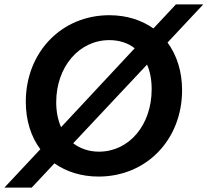

<svg xmlns="http://www.w3.org/2000/svg" viewBox="-52 -785 942 871"><path d="M-32 66H92L195 -44C249 -6 317 16 395 16C612 16 774 -151 774 -376C774 -461 750 -535 708 -592L870 -765H746L644 -656C590 -694 522 -716 444 -716C227 -716 65 -548 65 -323C65 -238 89 -164 131 -108ZM397 -97C351 -97 312 -111 280 -135L615 -492C629 -461 636 -423 636 -380C636 -218 534 -97 397 -97ZM203 -321C203 -482 307 -603 444 -603C489 -603 529 -590 559 -566L225 -208C211 -240 203 -278 203 -321Z"/></svg>

Font: Uncut Sans
Style: Bold Italic
Weight: 700
Italic angle: -11°
Designer: Kasper Nordkvist
Foundry: UNCUT.wtf
Version: Version 1.304;Glyphs 3.2 (3246)